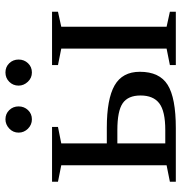

<svg xmlns="http://www.w3.org/2000/svg" viewBox="0 -672 672 712"><g transform="rotate(-90 336.0 -316.0)"><path d="M209.5 -39.1Q279.8 -39.1 308.8 -61.3Q337.9 -83.5 337.9 -130.9Q337.9 -177.2 309.1 -197Q280.3 -216.8 209.5 -216.8H160.2V-39.1ZM221.2 -459V-437L160.2 -424.8V-255.9H218.3Q324.7 -255.9 375.2 -227.1Q425.8 -198.2 425.8 -133.3Q425.8 -60.5 377.4 -30.3Q329.1 0 216.8 0H18.1V-22L79.1 -34.2V-424.8L18.1 -437V-459ZM511.7 -424.8 450.7 -437V-459H648.4V-437L592.8 -424.8V-34.2L648.4 -22V0H450.7V-22L511.7 -34.2ZM471.2 -583Q471.2 -562.5 457.5 -548.1Q443.8 -533.7 423.3 -533.7Q402.8 -533.7 388.7 -548.8Q374.5 -564 374.5 -583Q374.5 -603.5 388.7 -617.7Q402.8 -631.8 423.3 -631.8Q443.8 -631.8 457.5 -617.7Q471.2 -603.5 471.2 -583ZM297.4 -583Q297.4 -562.5 283.7 -548.1Q270 -533.7 249.5 -533.7Q229.5 -533.7 214.8 -548.3Q200.2 -563 200.2 -583Q200.2 -603.5 215.3 -617.7Q230.5 -631.8 249.5 -631.8Q270 -631.8 283.7 -617.7Q297.4 -603.5 297.4 -583Z"/></g></svg>

Font: Tinos
Style: Regular
Weight: 400
Designer: Steve Matteson
Foundry: Monotype Imaging Inc.
Version: Version 1.23